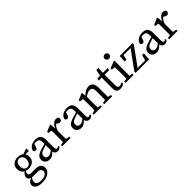

<svg xmlns="http://www.w3.org/2000/svg" viewBox="296 -2205 3933 3933"><g transform="rotate(-45 2262.5 -238.5)"><path d="M118 102Q118 151 153 172Q188 193 247 193Q330 193 372.5 163.5Q415 134 415 92Q415 58 392 36Q369 14 315 14H198Q188 14 178 13.5Q168 13 158 12Q118 56 118 102ZM239 -160Q200 -160 165 -171Q140 -139 140 -115Q140 -61 210 -61H329Q412 -61 451 -27.5Q490 6 490 66Q490 109 461 149Q432 189 375 214.5Q318 240 232 240Q129 240 82.5 205.5Q36 171 36 118Q36 86 58 58.5Q80 31 135 5Q68 -15 68 -73Q68 -96 83.5 -122.5Q99 -149 136 -183Q100 -203 79.5 -238Q59 -273 59 -324Q59 -403 110.5 -445.5Q162 -488 240 -488Q318 -488 367 -448L480 -488L495 -478V-415H396Q407 -397 413.5 -374Q420 -351 420 -324Q420 -245 368.5 -202.5Q317 -160 239 -160ZM237 -200Q285 -200 312 -236Q339 -272 339 -327Q339 -380 313.5 -413.5Q288 -447 241 -447Q194 -447 167 -412.5Q140 -378 140 -323Q140 -268 165.5 -234Q191 -200 237 -200Z M914 10Q878 10 854 -11Q830 -32 824 -67Q783 -27 752 -7Q721 13 677 13Q622 13 582.5 -18.5Q543 -50 543 -112Q543 -141 555.5 -167Q568 -193 604 -216.5Q640 -240 709 -260Q738 -268 766 -276.5Q794 -285 822 -293V-321Q822 -394 800 -418Q778 -442 728 -442Q717 -442 703.5 -441Q690 -440 674 -436L655 -371Q641 -323 603 -323Q561 -323 556 -364Q570 -421 622.5 -454.5Q675 -488 751 -488Q830 -488 868 -448.5Q906 -409 906 -314V-101Q906 -69 916 -55.5Q926 -42 942 -42Q955 -42 964 -48Q973 -54 981 -64L1001 -42Q983 -13 961.5 -1.5Q940 10 914 10ZM632 -126Q632 -87 655 -70Q678 -53 712 -53Q727 -53 740.5 -57Q754 -61 773 -72.5Q792 -84 822 -106V-256Q799 -249 776.5 -241.5Q754 -234 731 -226Q686 -212 665 -194.5Q644 -177 638 -159.5Q632 -142 632 -126Z M1044 0V-36L1116 -49Q1117 -87 1117.5 -131.5Q1118 -176 1118 -210V-258Q1118 -299 1117.5 -326Q1117 -353 1115 -383L1036 -392V-427L1176 -488L1191 -478L1202 -360Q1227 -420 1266.5 -454Q1306 -488 1346 -488Q1369 -488 1389 -478Q1409 -468 1418 -451Q1418 -378 1359 -378Q1342 -378 1327 -384.5Q1312 -391 1298 -403L1286 -414Q1256 -392 1236 -360Q1216 -328 1203 -285V-210Q1203 -177 1203.5 -133Q1204 -89 1205 -51L1287 -36V0Z M1830 10Q1794 10 1770 -11Q1746 -32 1740 -67Q1699 -27 1668 -7Q1637 13 1593 13Q1538 13 1498.5 -18.5Q1459 -50 1459 -112Q1459 -141 1471.5 -167Q1484 -193 1520 -216.5Q1556 -240 1625 -260Q1654 -268 1682 -276.5Q1710 -285 1738 -293V-321Q1738 -394 1716 -418Q1694 -442 1644 -442Q1633 -442 1619.5 -441Q1606 -440 1590 -436L1571 -371Q1557 -323 1519 -323Q1477 -323 1472 -364Q1486 -421 1538.5 -454.5Q1591 -488 1667 -488Q1746 -488 1784 -448.5Q1822 -409 1822 -314V-101Q1822 -69 1832 -55.5Q1842 -42 1858 -42Q1871 -42 1880 -48Q1889 -54 1897 -64L1917 -42Q1899 -13 1877.5 -1.5Q1856 10 1830 10ZM1548 -126Q1548 -87 1571 -70Q1594 -53 1628 -53Q1643 -53 1656.5 -57Q1670 -61 1689 -72.5Q1708 -84 1738 -106V-256Q1715 -249 1692.5 -241.5Q1670 -234 1647 -226Q1602 -212 1581 -194.5Q1560 -177 1554 -159.5Q1548 -142 1548 -126Z M1958 0V-36L2032 -50Q2033 -88 2033.5 -132Q2034 -176 2034 -210V-258Q2034 -299 2033.5 -326Q2033 -353 2031 -383L1952 -392V-427L2092 -488L2107 -478L2115 -398Q2152 -438 2200 -463Q2248 -488 2294 -488Q2359 -488 2390.5 -444.5Q2422 -401 2422 -303V-210Q2422 -176 2422.5 -132Q2423 -88 2424 -50L2494 -36V0H2262V-36L2336 -50Q2337 -87 2337.5 -131.5Q2338 -176 2338 -210V-295Q2338 -364 2318.5 -390Q2299 -416 2255 -416Q2221 -416 2189 -402Q2157 -388 2119 -356V-210Q2119 -177 2119.5 -132.5Q2120 -88 2121 -50L2190 -36V0Z M2724 13Q2672 13 2641 -15Q2610 -43 2610 -101Q2610 -120 2610.5 -138.5Q2611 -157 2611 -186V-422H2528V-466L2617 -477L2643 -611H2703L2697 -475H2832V-422H2696V-112Q2696 -74 2711 -56.5Q2726 -39 2751 -39Q2768 -39 2783.5 -46Q2799 -53 2818 -66L2842 -40Q2801 13 2724 13Z M2879 0V-36L2953 -50Q2954 -88 2954.5 -132Q2955 -176 2955 -210V-257Q2955 -298 2954.5 -325.5Q2954 -353 2952 -383L2873 -392V-427L3028 -488L3043 -478L3040 -342V-210Q3040 -177 3040.5 -132.5Q3041 -88 3042 -50L3111 -36V0ZM2992 -589Q2964 -589 2944.5 -607Q2925 -625 2925 -653Q2925 -681 2944.5 -699Q2964 -717 2992 -717Q3020 -717 3039.5 -699Q3059 -681 3059 -653Q3059 -625 3039.5 -607Q3020 -589 2992 -589Z M3171 0V-35L3458 -432H3256L3229 -321L3177 -325L3185 -475H3558V-439L3272 -42H3491L3521 -163H3573L3563 0Z M4014 10Q3978 10 3954 -11Q3930 -32 3924 -67Q3883 -27 3852 -7Q3821 13 3777 13Q3722 13 3682.5 -18.5Q3643 -50 3643 -112Q3643 -141 3655.5 -167Q3668 -193 3704 -216.5Q3740 -240 3809 -260Q3838 -268 3866 -276.5Q3894 -285 3922 -293V-321Q3922 -394 3900 -418Q3878 -442 3828 -442Q3817 -442 3803.5 -441Q3790 -440 3774 -436L3755 -371Q3741 -323 3703 -323Q3661 -323 3656 -364Q3670 -421 3722.5 -454.5Q3775 -488 3851 -488Q3930 -488 3968 -448.5Q4006 -409 4006 -314V-101Q4006 -69 4016 -55.5Q4026 -42 4042 -42Q4055 -42 4064 -48Q4073 -54 4081 -64L4101 -42Q4083 -13 4061.5 -1.5Q4040 10 4014 10ZM3732 -126Q3732 -87 3755 -70Q3778 -53 3812 -53Q3827 -53 3840.5 -57Q3854 -61 3873 -72.5Q3892 -84 3922 -106V-256Q3899 -249 3876.5 -241.5Q3854 -234 3831 -226Q3786 -212 3765 -194.5Q3744 -177 3738 -159.5Q3732 -142 3732 -126Z M4144 0V-36L4216 -49Q4217 -87 4217.5 -131.5Q4218 -176 4218 -210V-258Q4218 -299 4217.5 -326Q4217 -353 4215 -383L4136 -392V-427L4276 -488L4291 -478L4302 -360Q4327 -420 4366.5 -454Q4406 -488 4446 -488Q4469 -488 4489 -478Q4509 -468 4518 -451Q4518 -378 4459 -378Q4442 -378 4427 -384.5Q4412 -391 4398 -403L4386 -414Q4356 -392 4336 -360Q4316 -328 4303 -285V-210Q4303 -177 4303.5 -133Q4304 -89 4305 -51L4387 -36V0Z"/></g></svg>

Font: Source Serif 4
Style: Regular
Weight: 400
Designer: Frank Grießhammer
Foundry: Adobe
Version: Version 4.005;hotconv 1.1.0;makeotfexe 2.6.0